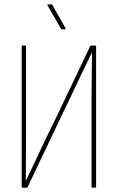

<svg xmlns="http://www.w3.org/2000/svg" viewBox="-20 -865 542 885"><path d="M83 0Q80 0 80 -4V-651Q80 -655 83 -655H97Q100 -655 100 -651V-333Q100 -283 100 -232.5Q100 -182 99.5 -131.5Q99 -81 99 -33H100Q124 -82 147 -132Q170 -182 194 -231.5Q218 -281 243 -332L396 -653Q397 -655 401 -655H419Q423 -655 423 -651V-4Q423 0 419 0H405Q402 0 402 -4V-311Q402 -363 402 -415Q402 -467 403 -519.5Q404 -572 404 -622H403Q378 -571 353.5 -519.5Q329 -468 304.5 -416Q280 -364 254 -311L107 -2Q106 0 104 0ZM267 -730Q263 -730 261 -733L199 -840Q198 -842 199 -843.5Q200 -845 201 -845H218Q221 -845 222 -841L282 -735Q284 -730 280 -730Z"/></svg>

Font: Sofia Sans Condensed Thin
Style: Regular
Weight: 250
Version: Version 4.100